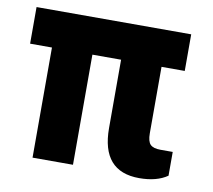

<svg xmlns="http://www.w3.org/2000/svg" viewBox="-65 -611 768 692"><g transform="rotate(10 318.5 -265.5)"><path d="M581 -537V-403H496V-160Q496 -130 507 -119Q518 -108 544 -108H589V-21Q550 6 486 6Q348 6 348 -153V-403H243V0H95V-403H15V-537Z"/></g></svg>

Font: Exo
Style: Bold
Weight: 700
Designer: Natanael Gama
Foundry: Natanael Gama
Version: Version 1.500; ttfautohint (v1.6)